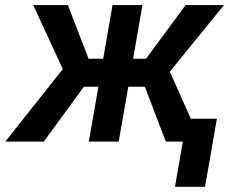

<svg xmlns="http://www.w3.org/2000/svg" viewBox="-61 -548 913 743"><path d="M580.6 0H646.5L616.2 174.8H732.4L778.3 -88.4H677.7L596.2 -270.5L805.7 -528.3H657.2L504.4 -320.8H454.1L490.2 -528.3H374.5L338.4 -320.8H281.7L201.7 -528.3H67.4L182.1 -280.8L-40.5 0H108.4L263.7 -212.4H319.8L282.7 0H398.4L435.5 -212.4H499.5Z"/></svg>

Font: Roboto Medium
Style: Italic
Weight: 500
Italic angle: -12°
Designer: Google
Version: Version 2.137; 2017